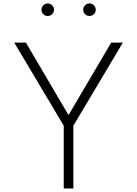

<svg xmlns="http://www.w3.org/2000/svg" viewBox="-20 -1066 776 1086"><path d="M340.5 0H395V-355L675 -825H609L367.5 -415L126.5 -825H60.5L340.5 -355ZM486 -975.5Q500.5 -975.5 511 -986Q521.5 -996.5 521.5 -1011Q521.5 -1025.5 511 -1036Q500.5 -1046.5 486 -1046.5Q471.5 -1046.5 461 -1036Q450.5 -1025.5 450.5 -1011Q450.5 -996.5 461 -986Q471.5 -975.5 486 -975.5ZM250 -975.5Q264.5 -975.5 275 -986Q285.5 -996.5 285.5 -1011Q285.5 -1025.5 275 -1036Q264.5 -1046.5 250 -1046.5Q235.5 -1046.5 225 -1036Q214.5 -1025.5 214.5 -1011Q214.5 -996.5 225 -986Q235.5 -975.5 250 -975.5Z"/></svg>

Font: Spartan Light
Style: Regular
Weight: 300
Designer: Matt Bailey, Mirko Velimirovic
Foundry: Matt Bailey
Version: Version 1.003; ttfautohint (v1.8.3)